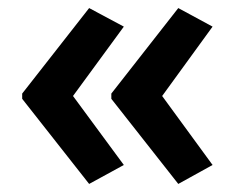

<svg xmlns="http://www.w3.org/2000/svg" viewBox="-20 -508 583 476"><path d="M35 -276 201 -488 287 -442 161 -270 287 -99 201 -52 35 -263ZM256 -276 422 -488 507 -442 382 -270 507 -99 422 -52 256 -263Z"/></svg>

Font: Noto Sans Lao Looped UI SmCd SmBd
Style: Regular
Weight: 600
Width: 4
Designer: Mark Frömberg, Ben Mitchell
Foundry: The Fontpad Ltd
Version: Version 1.001